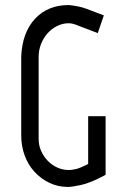

<svg xmlns="http://www.w3.org/2000/svg" viewBox="-20 -730 489 760"><path d="M133 -180Q133 -154 143 -132Q153 -110 169.5 -93Q186 -76 207.5 -66.5Q229 -57 253 -57Q263 -57 279.5 -60.5Q296 -64 329 -81V-270H398V-38Q339 -6 301.5 2Q264 10 250 10Q209 10 175 -6.5Q141 -23 116 -50.5Q91 -78 77.5 -115Q64 -152 64 -194V-506Q68 -601 118.5 -655.5Q169 -710 252 -710Q267 -709 287 -705Q307 -701 323 -695L391 -669L367 -599L291 -628Q268 -638 252 -638Q228 -638 206 -627Q184 -616 168 -598Q152 -580 142.5 -556Q133 -532 133 -506Z"/></svg>

Font: Marvel
Style: Bold
Weight: 700
Designer: Carolina Trebol
Foundry: Carolina Trebol
Version: Version 1.001